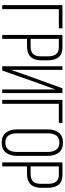

<svg xmlns="http://www.w3.org/2000/svg" viewBox="720 -1466 752 2232"><g transform="rotate(90 1096.0 -350.0)"><path d="M86 -658V0H40V-700H309V-658Z M531 -700Q681 -700 681 -530V-454Q681 -288 519 -288H432V0H386V-700ZM519 -330Q580 -330 607.5 -358.5Q635 -387 635 -451V-533Q635 -658 531 -658H432V-330Z M914 -325 800 0H750V-700H792V-101L873 -332L1007 -700H1062V0H1020V-619Z M1187 -658V0H1141V-700H1410V-658Z M1484 -529Q1484 -609 1522.5 -657.5Q1561 -706 1637 -706Q1715 -706 1753.5 -658Q1792 -610 1792 -529V-171Q1792 -90 1753.5 -42Q1715 6 1637 6Q1561 6 1522.5 -42.5Q1484 -91 1484 -171ZM1530 -168Q1530 -107 1556 -71.5Q1582 -36 1637 -36Q1693 -36 1719.5 -71.5Q1746 -107 1746 -168V-532Q1746 -593 1719.5 -628.5Q1693 -664 1637 -664Q1582 -664 1556 -628.5Q1530 -593 1530 -532Z M2013 -700Q2163 -700 2163 -530V-454Q2163 -288 2001 -288H1914V0H1868V-700ZM2001 -330Q2062 -330 2089.5 -358.5Q2117 -387 2117 -451V-533Q2117 -658 2013 -658H1914V-330Z"/></g></svg>

Font: Bebas Neue Book
Style: Regular
Weight: 300
Designer: Ryoichi Tsunekawa
Foundry: Ryoichi Tsunekawa
Version: Version 1.003;PS 001.003;hotconv 1.0.88;makeotf.lib2.5.64775